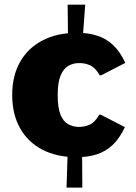

<svg xmlns="http://www.w3.org/2000/svg" viewBox="-20 -682 599 845"><path d="M279.3 -501.5 277.8 -661.6H355L343.3 -501.5ZM272.9 143.6 278.3 -30.3H341.3L342.3 143.6ZM317.9 9.8Q230 9.8 166.3 -23.4Q102.5 -56.6 68.1 -118.2Q33.7 -179.7 33.7 -264.2Q33.7 -348.6 68.6 -409.9Q103.5 -471.2 167.7 -504.4Q231.9 -537.6 319.8 -537.6Q368.7 -537.6 407.7 -525.1Q446.8 -512.7 477.5 -483.9Q508.3 -455.1 531.7 -405.3L425.3 -350.6H418.9Q399.4 -384.8 375.5 -395Q351.6 -405.3 325.7 -404.3Q302.7 -404.3 281.5 -392.6Q260.3 -380.9 247.1 -350.6Q233.9 -320.3 233.9 -264.2Q233.9 -206.5 246.6 -176.5Q259.3 -146.5 279.8 -135.5Q300.3 -124.5 323.7 -123.5Q349.6 -122.6 373.5 -132.8Q397.5 -143.1 417 -177.2H423.3L529.8 -122.6Q506.3 -72.8 475.6 -43.9Q444.8 -15.1 405.8 -2.7Q366.7 9.8 317.9 9.8Z"/></svg>

Font: Comme Black
Style: Regular
Weight: 900
Version: Version 1.000;gftools[0.9.27]